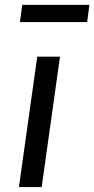

<svg xmlns="http://www.w3.org/2000/svg" viewBox="-20 -756 381 776"><path d="M130.5 -527.1H222.5L148.5 0H56.5ZM341.3 -736.4 332.2 -666.8H60.7L69.8 -736.4Z"/></svg>

Font: Fira Sans Variable
Style: Italic
Weight: 397
Italic angle: -8°
Designer: Carrois Corporate & Edenspiekermann AG
Foundry: Carrois Corporate GbR & Edenspiekermann AG
Version: Version 4.202